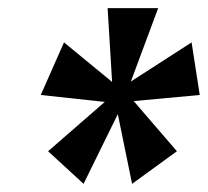

<svg xmlns="http://www.w3.org/2000/svg" viewBox="-20 -735 510 471"><path d="M255 -534 244 -715H368L301 -535L450 -631L470 -502L308 -487L414 -364L304 -284L269 -455L185 -284L98 -364L237 -485L80 -502L137 -631Z"/></svg>

Font: Arsenal SC
Style: Bold Italic
Weight: 700
Italic angle: -9.10001°
Designer: Andrij Shevchenko
Foundry: Stairsfor
Version: Version 2.001; ttfautohint (v1.8.4.7-5d5b)